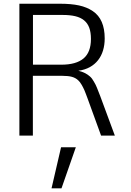

<svg xmlns="http://www.w3.org/2000/svg" viewBox="-20 -731 707 1035"><path d="M257.8 284.2 309.1 63H388.7L311.5 284.2ZM157.7 -382.3H310.5Q390.1 -382.3 430.2 -415.8Q470.2 -449.2 470.2 -521Q470.2 -556.6 461.2 -581.3Q452.1 -606 433.3 -621.3Q414.6 -636.7 386 -643.6Q357.4 -650.4 318.4 -650.4H305.2H157.7ZM84.5 0V-710.9H304.2Q363.3 -710.9 406 -701.7Q448.7 -692.4 480.5 -670.9Q544.4 -627.9 544.4 -523.9Q544.4 -488.8 535.4 -459Q526.4 -429.2 508.5 -406.5Q490.7 -383.8 464.1 -369.1Q437.5 -354.5 402.3 -349.6Q423.3 -344.7 438.7 -336.7Q454.1 -328.6 464.8 -318.8Q476.6 -308.6 485.8 -291.5Q491.2 -282.7 495.4 -274.2Q499.5 -265.6 502.9 -257.3L520.5 -212.4L599.1 0H524.9L450.7 -204.1Q445.8 -216.8 441.9 -227.3Q438 -237.8 434.6 -245.6Q427.7 -261.2 418.9 -275.9Q410.2 -290.5 401.4 -298.3Q387.2 -311.5 367.4 -316.9Q347.7 -322.3 315.4 -322.3H157.2V0Z"/></svg>

Font: Ride Light
Style: Regular
Weight: 300
Version: Version 3.000